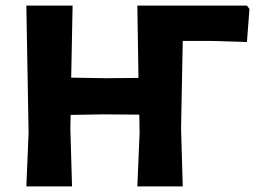

<svg xmlns="http://www.w3.org/2000/svg" viewBox="-20 -665 920 685"><path d="M74 0 82 -191 74 -645H239L234 -388L357 -386L474 -387L470 -645H861L870 -633L861 -515L735 -519H632L626 -207L632 0H470L478 -191L477 -256L347 -257L232 -255L231 -207L237 0Z"/></svg>

Font: Alegreya Sans ExtraBold
Style: Regular
Weight: 800
Designer: Juan Pablo del Peral
Foundry: Huerta Tipografica
Version: Version 2.007